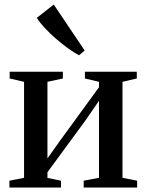

<svg xmlns="http://www.w3.org/2000/svg" viewBox="-20 -846 661 866"><path d="M22.5 0V-31L88.5 -44V-477L23.5 -492V-522.5H263.5V-492L194 -477V-131.5L250.5 -211L426.5 -452.5V-477L363 -492V-522.5H597V-492L532.5 -477V-44L598.5 -31V0H357.5V-31L426.5 -44V-391.5L368.5 -307L194 -69V-43.5L255 -31V0ZM336 -597Q315 -608 287.8 -627.5Q260.5 -647 232.8 -671Q205 -695 182 -719.8Q159 -744.5 146 -765.5L222.5 -825.5L362 -618L337 -597Z"/></svg>

Font: Merriweather 96pt Medium
Style: Regular
Weight: 500
Version: Version 2.100